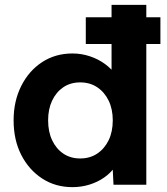

<svg xmlns="http://www.w3.org/2000/svg" viewBox="-20 -760 688 790"><path d="M333 -579V-689H640V-579ZM36 -265Q36 -344 67.5 -406.5Q99 -469 153.5 -504.5Q208 -540 278 -540Q315 -540 349.5 -528.5Q384 -517 411.5 -497Q439 -477 456 -452.5Q473 -428 475 -402L439 -395V-740H582V0H447L441 -122L469 -119Q467 -94 451 -71Q435 -48 408.5 -29.5Q382 -11 348.5 -0.5Q315 10 278 10Q208 10 153.5 -25.5Q99 -61 67.5 -122.5Q36 -184 36 -265ZM444 -265Q444 -311 427 -346Q410 -381 380 -401Q350 -421 310 -421Q270 -421 240.5 -401Q211 -381 194.5 -346Q178 -311 178 -265Q178 -218 194.5 -183Q211 -148 240.5 -128Q270 -108 310 -108Q350 -108 380 -128Q410 -148 427 -183Q444 -218 444 -265Z"/></svg>

Font: Our Lexend SemiBold
Style: Regular
Weight: 600
Designer: Bonnie Shaver-Troup, Thomas Jockin
Foundry: Lexend
Version: Version 1.007